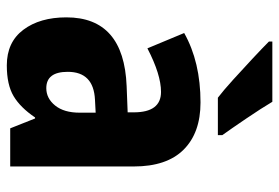

<svg xmlns="http://www.w3.org/2000/svg" viewBox="-148 -662 820 564"><g transform="rotate(90 262.0 -380.0)"><path d="M311 -251V-204Q311 -158 290 -132Q269 -106 239 -106Q191 -106 191 -169Q191 -245 273 -249ZM281 -559Q162 -559 77 -511L122 -403Q199 -443 250 -443Q310 -443 310 -363V-345L233 -342Q31 -334 31 -165Q31 -87 67.5 -38.5Q104 10 172 10Q229 10 262.5 -10Q296 -30 325 -73H328L357 0H469V-363Q469 -460 419.5 -509.5Q370 -559 281 -559ZM279 -770H102V-760Q120 -742 151 -713Q182 -684 214 -655Q246 -626 267 -610H377V-623Q359 -648 328.5 -693Q298 -738 279 -770Z"/></g></svg>

Font: Noto Sans Display SemiCondensed Extra
Style: Regular
Weight: 800
Width: 4
Designer: Monotype Design Team
Foundry: Monotype Imaging Inc.
Version: Version 1.900